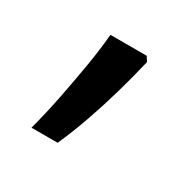

<svg xmlns="http://www.w3.org/2000/svg" viewBox="-72 -191 396 394"><g transform="rotate(30 126.0 6.0)"><path d="M43 129Q54 88 62.5 45Q71 2 78 -39.5Q85 -81 88 -117H174L181 -106Q171 -64 159.5 -24Q148 16 134.5 54.5Q121 93 105 129Z"/></g></svg>

Font: Noto Sans Devanagari ExtraCondensed
Style: Regular
Weight: 400
Width: 2
Designer: Jelle Bosma - Monotype Design Team
Foundry: Monotype Imaging Inc.
Version: Version 2.006